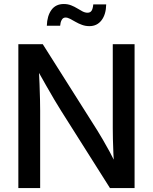

<svg xmlns="http://www.w3.org/2000/svg" viewBox="-20 -951 773 971"><path d="M72.8 0V-727.5H196.3L472.7 -290.5Q483.9 -272.5 500.2 -244.6Q516.6 -216.8 534.7 -183.3Q552.7 -149.9 570.3 -114.3L557.6 -100.6Q555.2 -134.8 553.5 -173.8Q551.8 -212.9 551 -247.6Q550.3 -282.2 550.3 -302.7V-727.5H660.6V0H536.1L289.1 -390.6Q273.9 -414.6 255.1 -446.3Q236.3 -478 212.6 -519.8Q189 -561.5 158.7 -615.2L175.3 -627Q178.2 -572.3 179.9 -526.4Q181.6 -480.5 182.4 -446Q183.1 -411.6 183.1 -391.1V0ZM432.1 -818.8Q412.6 -818.8 395 -825.2Q377.4 -831.5 362.3 -840.3Q347.2 -849.1 334.5 -855.7Q321.8 -862.3 311.5 -862.3Q298.3 -862.3 291.7 -849.6Q285.2 -836.9 284.2 -820.8H216.8Q218.3 -870.6 240 -900.6Q261.7 -930.7 302.7 -930.7Q322.8 -930.7 339.6 -924.1Q356.4 -917.5 370.6 -908.7Q384.8 -899.9 397.5 -893.3Q410.2 -886.7 422.9 -886.7Q436.5 -886.7 443.1 -896.7Q449.7 -906.7 451.7 -928.7H517.1Q516.1 -877.9 493.4 -848.4Q470.7 -818.8 432.1 -818.8Z"/></svg>

Font: Inter 24pt Medium
Style: Regular
Weight: 500
Designer: Rasmus Andersson
Foundry: rsms
Version: Version 4.001;git-66647c0bb